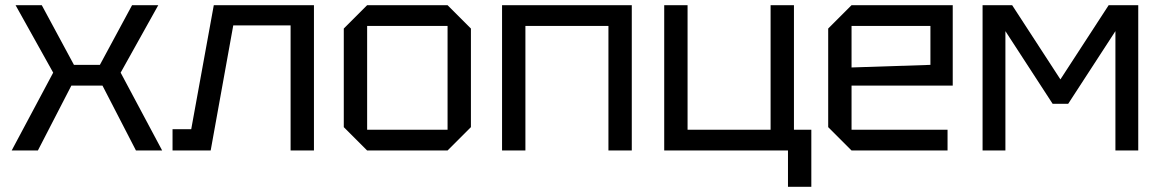

<svg xmlns="http://www.w3.org/2000/svg" viewBox="-20 -580 4467 740"><path d="M25 0 185 -300 40 -560H141L265 -330H365L489 -560H590L445 -300L605 0H504L375 -250H255L126 0Z M1190 -560V0H1100V-482H879L792 0H645V-82H717L804 -560Z M1305 -90V-470L1395 -560H1705L1795 -470V-90L1705 0H1395ZM1395 -80H1705V-480H1395Z M1915 0V-560H2415V0H2325V-480H2005V0Z M3040 -560V-80H3107V140H3017V0H2540V-560H2630V-80H2950V-560Z M3172 -90V-470L3262 -560H3652V-250H3262V-80H3632V0H3262ZM3262 -320 3566 -330V-480H3262Z M3767 0V-560H3881L4067 -274L4253 -560H4367V0H4279V-460L4097 -180H4037L3855 -460V0Z"/></svg>

Font: Tektur
Style: Regular
Weight: 400
Designer: Adam Jagosz
Foundry: Adam Jagosz
Version: Version 1.005;gftools[0.9.30]